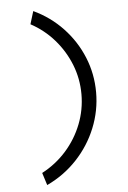

<svg xmlns="http://www.w3.org/2000/svg" viewBox="-57 -777 615 923"><g transform="rotate(-5 250.0 -315.5)"><path d="M133 104 114 44Q182 8 231.5 -48Q281 -104 308 -173Q335 -242 335 -317Q335 -392 308 -460Q281 -528 233 -583Q185 -638 120 -673L139 -735Q220 -697 280 -633.5Q340 -570 373 -489.5Q406 -409 406 -320Q406 -231 372.5 -148.5Q339 -66 277.5 -0.5Q216 65 133 104Z"/></g></svg>

Font: Ligconsolata
Style: Regular
Weight: 400
Monospace: yes
Designer: Raph Levien, Cyreal, Brenton Simpson
Foundry: Raph Levien, Cyreal, Google
Version: Version 3.001; ttfautohint (v1.8.2.53-6de2)